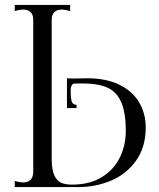

<svg xmlns="http://www.w3.org/2000/svg" viewBox="-20 -760 647 780"><path d="M572 -242Q572 -162 532.5 -107Q493 -52 430.5 -26Q368 0 299 0H40V-25Q59 -19 74 -19Q113 -19 115 -60V-680Q115 -700 104.5 -710.5Q94 -721 75 -721Q59 -721 40 -715V-740H265V-715Q246 -721 230 -721Q211 -721 200.5 -710.5Q190 -700 190 -680V-500V-114Q190 -69 201.5 -46Q213 -23 230.5 -16.5Q248 -10 273 -10Q344 -10 393 -40Q442 -70 466.5 -119.5Q491 -169 491 -228Q491 -303 472.5 -345Q454 -387 416.5 -404Q379 -421 315 -421Q290 -421 278 -420Q267 -413 267 -394Q267 -366 270.5 -350.5Q274 -335 291 -334V-321H252V-442Q261 -441 278 -441L335 -442Q411 -442 464.5 -416Q518 -390 545 -344.5Q572 -299 572 -242Z"/></svg>

Font: Viaoda Libre
Style: Regular
Weight: 400
Designer: Gydient
Version: Version 2.000